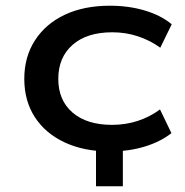

<svg xmlns="http://www.w3.org/2000/svg" viewBox="-20 -521 648 672"><path d="M316 131V-50H410V131ZM364 9Q274 9 206.5 -22.5Q139 -54 102 -111Q65 -168 65 -245Q65 -322 102.5 -380Q140 -438 207 -469.5Q274 -501 364 -501Q431 -501 487.5 -484Q544 -467 581 -436L541 -354Q505 -380 462.5 -394Q420 -408 373 -408Q284 -408 234 -364Q184 -320 184 -245Q184 -170 234 -127Q284 -84 372 -84Q420 -84 462.5 -98Q505 -112 540 -138L580 -55Q542 -25 486.5 -8Q431 9 364 9Z"/></svg>

Font: Nunito Sans 10pt Expanded SemiBold
Style: Regular
Weight: 600
Width: 7
Designer: Vernon Adams
Foundry: Vernon Adams
Version: Version 3.101;gftools[0.9.27]